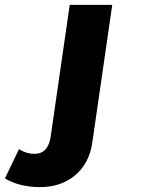

<svg xmlns="http://www.w3.org/2000/svg" viewBox="-248 -559 576 780"><path d="M-228 166 -170.9 46.9Q-141.1 65.9 -109.9 65.9Q-52.2 67.4 -42 -4.9L35.2 -539.1H208L127 20Q114.7 105 56.6 153.6Q-1.5 202.1 -89.8 201.2Q-170.9 199.7 -228 166Z"/></svg>

Font: Trueno
Style: Bold Italic
Weight: 700
Designer: Julieta Ulanovsky
Foundry: Julieta Ulanovsky
Version: Version 3.001b | FøM Fix